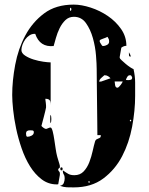

<svg xmlns="http://www.w3.org/2000/svg" viewBox="-20 -787 648 834"><path d="M500 -536Q500 -533 508 -525.5Q516 -518 526 -509.5Q536 -501 546 -494.5Q556 -488 560 -487Q567 -456 567 -428.5Q567 -401 567 -370Q567 -307 554 -237Q541 -167 510.5 -108.5Q480 -50 428.5 -11.5Q377 27 300 27Q283 27 270 26.5Q257 26 240 20Q253 18 257 8Q261 -2 261 -13Q261 -23 257 -29Q253 -35 253 -43V-47Q267 -37 277 -31.5Q287 -26 303 -26Q328 -26 343.5 -42.5Q359 -59 368 -82.5Q377 -106 382.5 -131Q388 -156 393 -173Q395 -179 399 -181.5Q403 -184 407.5 -185.5Q412 -187 415 -189.5Q418 -192 418 -200H403Q403 -216 402.5 -257Q402 -298 401.5 -343.5Q401 -389 400.5 -430Q400 -471 400 -487Q400 -508 397 -546Q394 -584 383.5 -621.5Q373 -659 353.5 -686.5Q334 -714 301 -714Q279 -714 264 -699.5Q249 -685 239 -664.5Q229 -644 223 -622.5Q217 -601 213 -587Q153 -581 133 -640H130Q118 -640 107.5 -633Q97 -626 89.5 -615.5Q82 -605 77.5 -592.5Q73 -580 73 -570Q73 -556 89 -545.5Q105 -535 126 -528.5Q147 -522 168 -519Q189 -516 200 -516V-307Q200 -320 200 -330Q200 -340 198.5 -346Q197 -352 192 -355Q187 -358 177 -358Q177 -356 177.5 -351Q178 -346 179 -340Q180 -334 180 -328.5Q180 -323 180 -320Q179 -315 176.5 -304Q174 -293 170.5 -280Q167 -267 164 -255.5Q161 -244 160 -240Q163 -236 169.5 -231.5Q176 -227 180 -227Q182 -227 190 -230.5Q198 -234 200 -233Q205 -232 209 -216Q213 -200 216 -179.5Q219 -159 222 -139.5Q225 -120 227 -113Q227 -112 229 -105Q231 -98 233.5 -90Q236 -82 238 -75Q240 -68 240 -67V-60Q240 -59 237 -56.5Q234 -54 233 -53V-50Q233 -45 236.5 -42.5Q240 -40 240 -34V-27L233 13Q231 14 227 14Q190 14 161 -8Q132 -30 110.5 -64.5Q89 -99 74 -142.5Q59 -186 50 -229Q41 -272 37 -310.5Q33 -349 33 -374Q33 -436 46 -505.5Q59 -575 90 -633Q121 -691 172 -729Q223 -767 300 -767Q334 -767 374 -754Q414 -741 448.5 -717.5Q483 -694 506 -661Q529 -628 529 -588Q518 -588 507 -580L500 -540ZM287 -740Q290 -742 290 -747Q290 -752 287 -753Q284 -755 284 -746.5Q284 -738 287 -740ZM413 -607Q415 -601 418 -597Q420 -593 422.5 -590Q425 -587 427 -587Q436 -587 445 -592Q454 -597 454 -606Q454 -613 452.5 -617Q451 -621 447 -627Q444 -625 438.5 -623Q433 -621 427.5 -619Q422 -617 417.5 -615Q413 -613 413 -610ZM547 -540Q541 -542 540.5 -545.5Q540 -549 540 -553V-560L547 -547ZM433 -460Q430 -457 420.5 -449Q411 -441 411 -432L420 -433Q425 -435 440 -440Q455 -445 460 -447Q456 -452 449.5 -456Q443 -460 436 -460ZM543 -460Q537 -460 532.5 -452.5Q528 -445 527 -440Q530 -439 537 -439Q542 -439 548 -440.5Q554 -442 554 -450Q554 -453 553 -453Q551 -459 547 -460ZM478 -433Q478 -428 480 -417Q482 -406 490 -406Q493 -406 497 -410Q501 -414 504.5 -418.5Q508 -423 510.5 -427.5Q513 -432 513 -433ZM200 -253Q199 -250 198.5 -256Q198 -262 198 -270Q198 -278 198.5 -284Q199 -290 200 -287Q203 -283 203 -270Q203 -257 200 -253ZM547 -260Q550 -261 550 -263.5Q550 -266 547 -267Q544 -267 544 -263Q544 -259 547 -260ZM127 -213Q127 -220 120 -220.5Q113 -221 110 -221Q93 -221 93 -207Q93 -204 94 -198.5Q95 -193 100 -193Q108 -193 117.5 -198Q127 -203 127 -213ZM247 -47Q242 -47 242 -53.5Q242 -60 247 -60Q252 -60 252 -53.5Q252 -47 247 -47ZM367 7Q370 6 370 3.5Q370 1 367 0Q364 -1 364 3Q364 7 367 7Z"/></svg>

Font: Genkaimincho
Style: Regular
Weight: 800
Designer: Dr. Ken Lunde (project architect, glyph set definition & overall production); Masataka HATTORI \u670D \u90E8 \u6B63 \u8C
Foundry: Adobe Systems Incorporated
Version: Version 1.00